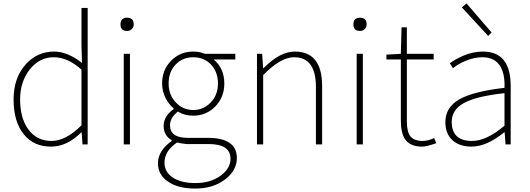

<svg xmlns="http://www.w3.org/2000/svg" viewBox="-20 -840 3081 1117"><path d="M119 -58Q59 -131 59 -262Q59 -386 129 -465Q196 -540 295 -540Q372 -540 457 -474L454 -573V-794H490V0H460L455 -70H453Q370 13 277 13Q176 13 119 -58ZM454 -111V-435Q374 -507 293 -507Q210 -507 153 -436Q97 -364 97 -262Q97 -152 145 -87Q194 -20 280 -20Q363 -20 454 -111Z M700 -527H736V0H700ZM681 -698Q681 -737 719 -737Q758 -737 758 -698Q758 -681 746 -670Q735 -660 719 -660Q681 -660 681 -698Z M957 216Q899 177 899 110Q899 37 979 -20V-24Q932 -52 932 -108Q932 -140 952 -169Q967 -189 990 -205V-209Q962 -234 944 -268Q923 -310 923 -354Q923 -434 976 -487Q1028 -540 1104 -540Q1124 -540 1144 -536Q1159 -532 1173 -527H1349V-494H1223Q1285 -442 1285 -354Q1285 -275 1233 -221Q1180 -167 1104 -167Q1053 -167 1015 -191Q969 -155 969 -111Q969 -38 1072 -38H1189Q1358 -38 1358 80Q1358 150 1292 202Q1222 257 1115 257Q1015 257 957 216ZM1205 -243Q1248 -287 1248 -354Q1248 -423 1206 -466Q1165 -507 1104 -507Q1044 -507 1003 -466Q961 -423 961 -354Q961 -287 1004 -243Q1045 -200 1104 -200Q1163 -200 1205 -243ZM1266 180Q1321 139 1321 84Q1321 -2 1194 -2H1065Q1058 -3 1050 -4Q1029 -6 1010 -11Q937 38 937 107Q937 160 984 192Q1032 225 1117 225Q1207 225 1266 180Z M1475 -527H1505L1511 -443H1513Q1608 -540 1695 -540Q1854 -540 1854 -339V0H1818V-334Q1818 -507 1691 -507Q1612 -507 1511 -403V0H1475Z M2055 -527H2091V0H2055ZM2036 -698Q2036 -737 2074 -737Q2113 -737 2113 -698Q2113 -681 2101 -670Q2090 -660 2074 -660Q2036 -660 2036 -698Z M2337 -29Q2312 -65 2312 -140V-494H2228V-522L2312 -527L2316 -681H2347V-527H2503V-494H2347V-135Q2347 -78 2364 -52Q2385 -20 2439 -20Q2470 -20 2506 -37L2518 -7Q2462 13 2436 13Q2367 13 2337 -29Z M2616 -21Q2571 -59 2571 -130Q2571 -216 2654 -263Q2734 -308 2915 -329Q2918 -405 2893 -450Q2861 -507 2787 -507Q2737 -507 2686 -485Q2647 -469 2615 -443L2597 -472Q2612 -483 2629 -493Q2651 -505 2673 -515Q2732 -540 2789 -540Q2951 -540 2951 -341V0H2921L2916 -70H2913Q2811 13 2723 13Q2657 13 2616 -21ZM2915 -109V-298Q2748 -280 2676 -239Q2608 -200 2608 -131Q2608 -20 2726 -20Q2811 -20 2915 -109ZM2667 -797 2694 -820 2840 -651 2820 -631Z"/></svg>

Font: Noto Sans CJK TC Thin
Style: Regular
Weight: 250
Designer: Ryoko NISHIZUKA ???? (kana & ideographs); Paul D. Hunt (Latin, Greek & Cyrillic); Wenlong ZHANG ??? (bopomofo); Sandoll 
Foundry: Adobe Systems Incorporated
Version: Version 1.004 January 19, 2016